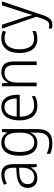

<svg xmlns="http://www.w3.org/2000/svg" viewBox="1039 -1621 823 2941"><g transform="rotate(-90 1450.5 -150.5)"><path d="M246 -541Q329 -541 368 -497Q407 -453 407 -358V0H364L355 -87H353Q329 -44 292.5 -17Q256 10 191 10Q120 10 81.5 -31Q43 -72 43 -139Q43 -219 100.5 -260.5Q158 -302 268 -308L352 -313V-352Q352 -430 324.5 -462Q297 -494 242 -494Q209 -494 176 -484.5Q143 -475 109 -457L91 -501Q124 -519 164 -530Q204 -541 246 -541ZM274 -266Q101 -256 101 -139Q101 -89 128 -63Q155 -37 202 -37Q275 -37 313 -85Q351 -133 352 -217V-270Z M735 -542Q792 -542 828.5 -517.5Q865 -493 888 -452H891L899 -532H944V18Q944 124 893 182Q842 240 729 240Q679 240 639 231.5Q599 223 565 207V152Q600 170 641.5 181Q683 192 730 192Q811 192 850 149Q889 106 889 24V-8Q889 -28 889.5 -49.5Q890 -71 892 -94H888Q868 -44 828 -17Q788 10 729 10Q638 10 586.5 -59.5Q535 -129 535 -262Q535 -393 586 -467.5Q637 -542 735 -542ZM742 -493Q666 -493 629.5 -432Q593 -371 593 -262Q593 -38 738 -38Q794 -38 827 -65Q860 -92 874.5 -138Q889 -184 889 -241V-287Q889 -385 855.5 -439Q822 -493 742 -493Z M1283 -542Q1345 -542 1386.5 -510Q1428 -478 1448.5 -423.5Q1469 -369 1469 -300V-260H1133Q1134 -152 1177 -95.5Q1220 -39 1302 -39Q1343 -39 1376.5 -47.5Q1410 -56 1448 -75V-24Q1414 -7 1378.5 1.5Q1343 10 1299 10Q1188 10 1132.5 -64Q1077 -138 1077 -263Q1077 -346 1100.5 -409Q1124 -472 1170 -507Q1216 -542 1283 -542ZM1282 -494Q1218 -494 1179.5 -446.5Q1141 -399 1135 -306H1413Q1413 -388 1381.5 -441Q1350 -494 1282 -494Z M1816 -542Q1895 -542 1937 -497Q1979 -452 1979 -356V0H1924V-349Q1924 -423 1894.5 -458Q1865 -493 1808 -493Q1656 -493 1656 -292V0H1600V-532H1645L1652 -440H1656Q1675 -483 1715 -512.5Q1755 -542 1816 -542Z M2326 10Q2220 10 2164.5 -61.5Q2109 -133 2109 -262Q2109 -397 2170 -469.5Q2231 -542 2335 -542Q2369 -542 2398.5 -535.5Q2428 -529 2451 -517L2434 -470Q2386 -492 2336 -492Q2254 -492 2210 -432Q2166 -372 2166 -263Q2166 -161 2205 -100.5Q2244 -40 2328 -40Q2361 -40 2390.5 -47Q2420 -54 2446 -65V-15Q2422 -4 2391.5 3Q2361 10 2326 10Z M2483 -532H2542L2653 -196Q2667 -154 2676 -124.5Q2685 -95 2690 -70H2693Q2699 -95 2709 -127Q2719 -159 2731 -195L2840 -532H2899L2688 98Q2664 169 2630 205Q2596 241 2540 241Q2524 241 2510.5 239Q2497 237 2484 233V184Q2495 188 2507.5 190Q2520 192 2533 192Q2569 192 2592 168.5Q2615 145 2633 90L2665 -4Z"/></g></svg>

Font: Noto Sans Lao UI SemCond Light
Style: Regular
Weight: 300
Width: 4
Designer: Monotype Design Team
Foundry: Monotype Imaging Inc.
Version: Version 2.000; ttfautohint (v1.8.4.7-5d5b)